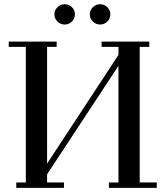

<svg xmlns="http://www.w3.org/2000/svg" viewBox="-20 -902 793 922"><path d="M22 -676.8V-702.1H252V-676.8H206.1V-116.2L548.8 -638.2V-676.8H467.8V-702.1H696.8V-676.8H650.9V-25.9H732.9V0H502.9V-25.9H548.8V-585.9L206.1 -64.9V-25.9H287.1V0H58.1V-25.9H104V-676.8ZM256.1 -798.6Q241.2 -813 241.2 -833Q241.2 -853 256.1 -867.4Q271 -881.8 291 -881.8Q311 -881.8 325.4 -867.4Q339.8 -853 339.8 -833Q339.8 -813 325.4 -798.6Q311 -784.2 291 -784.2Q271 -784.2 256.1 -798.6ZM426 -798.6Q411.1 -813 411.1 -833Q411.1 -853 426 -867.4Q440.9 -881.8 460.9 -881.8Q481 -881.8 495.4 -867.4Q509.8 -853 509.8 -833Q509.8 -813 495.4 -798.6Q481 -784.2 460.9 -784.2Q440.9 -784.2 426 -798.6Z"/></svg>

Font: Dehuti Alt
Style: Bold
Weight: 700
Version: Version 1.2